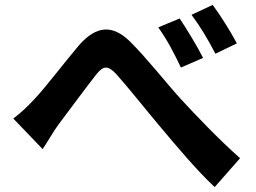

<svg xmlns="http://www.w3.org/2000/svg" viewBox="-20 -764 1040 779"><path d="M709 -689 622 -653C659 -601 684 -553 714 -490L804 -529C781 -575 737 -647 709 -689ZM843 -744 757 -704C794 -654 821 -609 854 -546L941 -588C918 -632 873 -704 843 -744ZM34 -283 153 -159C171 -185 193 -225 216 -257C258 -313 330 -410 369 -460C398 -497 417 -501 452 -463C499 -411 573 -317 634 -245C697 -170 779 -72 851 -5L954 -122C860 -206 776 -295 712 -364C654 -428 574 -530 507 -596C435 -666 370 -659 301 -581C240 -509 163 -407 118 -360C88 -328 64 -306 34 -283Z"/></svg>

Font: Source Han Sans SC Bold
Style: Regular
Weight: 700
Designer: Ryoko NISHIZUKA (kana & ideographs); Paul D. Hunt (Latin, Greek & Cyrillic); Wenlong ZHANG (bopomofo); Sandoll Communica
Foundry: Adobe Systems Incorporated
Version: Version 1.001;PS 1.001;hotconv 1.0.78;makeotf.lib2.5.61930